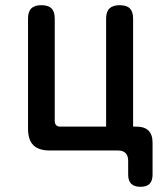

<svg xmlns="http://www.w3.org/2000/svg" viewBox="-20 -580 640 740"><path d="M568 93Q568 117 556.5 128.5Q545 140 521 140Q498 140 486 128.5Q474 117 474 93V40Q474 20 464 10Q454 0 434 0H172Q129 0 108.5 -20.5Q88 -41 88 -84V-508Q88 -535 100.5 -547.5Q113 -560 139 -560Q166 -560 178.5 -547.5Q191 -535 191 -508V-113Q191 -103 196.5 -97.5Q202 -92 212 -92H389V-508Q389 -535 402 -547.5Q415 -560 441 -560Q468 -560 480.5 -547.5Q493 -535 493 -508V-92H505Q537 -92 552.5 -76.5Q568 -61 568 -30Z"/></svg>

Font: Maple Mono NL Medium
Style: Regular
Weight: 500
Monospace: yes
Designer: subframe7536
Version: Version 7.000